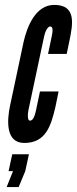

<svg xmlns="http://www.w3.org/2000/svg" viewBox="-20 -575 314 783"><path d="M160 -427C164 -447 175 -467 184 -467C193 -467 198 -460 191 -427L176 -355H252L263 -408C278 -479 291 -555 201 -555C125 -555 90 -466 76 -403L21 -144C9 -87 1 8 79 8C167 8 188 -62 206 -139L219 -202H143L127 -126C120 -93 112 -83 102 -83C92 -83 92 -106 96 -126ZM98 54H30L15 123H33L7 188H56L83 123Z"/></svg>

Font: League Gothic Condensed Italic
Style: Regular
Weight: 400
Width: 3
Designer: Tyler Finck
Foundry: The League of Moveable Type
Version: Version 1.001;PS 001.001;hotconv 1.0.56;makeotf.lib2.0.21325